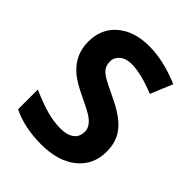

<svg xmlns="http://www.w3.org/2000/svg" viewBox="-207 -840 965 965"><g transform="rotate(45 275.5 -357.0)"><path d="M473.6 -315.9Q511.2 -269 511.2 -198.2Q511.2 -102.5 441.4 -46.4Q371.6 9.8 252.4 9.8Q133.3 9.8 45.4 -33.2V-173.8Q119.6 -141.1 169.2 -128.2Q218.8 -115.2 264.4 -115.2Q310.1 -115.2 336.4 -134.3Q362.8 -153.3 362.8 -190.9Q363.3 -228.5 317.4 -259.8Q293.9 -275.4 226.1 -307.4Q158.2 -339.4 126 -367.2Q54.2 -429.2 54.2 -522.5Q54.2 -615.7 118.2 -669.9Q182.6 -724.1 286.9 -724.1Q391.1 -724.1 507.8 -673.8L459 -556.2Q355.5 -598.1 288.1 -598.1Q249 -598.1 225.6 -578.4Q202.1 -558.6 202.1 -532.2Q202.1 -505.9 211.2 -491Q220.2 -476.1 240.5 -462.2Q260.7 -448.2 348.6 -406.5Q436.5 -364.7 473.6 -315.9Z"/></g></svg>

Font: OpenSansHebrew-Bold
Style: Bold
Weight: 700
Foundry: Ascender Corporation, Yanek Iontef
Version: Version 2.001;PS 002.001;hotconv 1.0.70;makeotf.lib2.5.58329